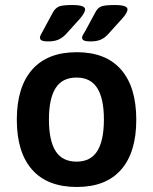

<svg xmlns="http://www.w3.org/2000/svg" viewBox="-20 -738 609 765"><path d="M173 -573Q153 -573 146 -577Q139 -581 139 -588Q139 -593 142.5 -599Q146 -605 151 -615L191 -689Q200 -705 213.5 -711.5Q227 -718 268 -718Q319 -718 319 -701Q319 -687 298 -663L242 -601Q226 -585 210 -579Q194 -573 173 -573ZM342 -573Q321 -573 314 -577Q307 -581 307 -588Q307 -593 310.5 -599Q314 -605 320 -615L360 -689Q368 -705 381.5 -711.5Q395 -718 437 -718Q488 -718 488 -701Q488 -687 466 -663L410 -601Q395 -585 379 -579Q363 -573 342 -573ZM286 7Q169 7 108 -62Q47 -131 47 -261Q47 -391 108 -460.5Q169 -530 286 -530Q402 -530 462.5 -460.5Q523 -391 523 -261Q523 -131 462.5 -62Q402 7 286 7ZM285 -94Q341 -94 367.5 -136Q394 -178 394 -262Q394 -345 367.5 -387Q341 -429 285 -429Q228 -429 201.5 -387Q175 -345 175 -262Q175 -178 201.5 -136Q228 -94 285 -94Z"/></svg>

Font: Asap SemiBold
Style: Regular
Weight: 600
Designer: Pablo Cosgaya
Foundry: Omnibus-Type
Version: Version 3.001; ttfautohint (v1.8.3)